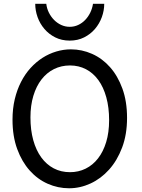

<svg xmlns="http://www.w3.org/2000/svg" viewBox="-20 -987 753 1019"><path d="M654.3 -361.3Q654.3 -273.4 628.2 -204.1Q602.1 -134.8 558.8 -86.7Q515.6 -38.6 460.4 -13.2Q405.3 12.2 346.7 12.2Q287.6 12.2 233.4 -11.7Q179.2 -35.6 137.7 -82Q96.2 -128.4 71.3 -196Q46.4 -263.7 46.4 -351.6Q46.4 -410.2 58.3 -460.4Q70.3 -510.7 91.6 -552.2Q112.8 -593.8 142.1 -626Q171.4 -658.2 205.8 -680.2Q240.2 -702.1 278.6 -713.6Q316.9 -725.1 356.4 -725.1Q414.6 -725.1 468.5 -701.2Q522.5 -677.2 563.7 -630.9Q605 -584.5 629.6 -516.8Q654.3 -449.2 654.3 -361.3ZM559.1 -349.1Q559.1 -416.5 544.2 -470.5Q529.3 -524.4 502 -562Q474.6 -599.6 436.3 -619.6Q397.9 -639.6 351.6 -639.6Q305.2 -639.6 266.6 -620.4Q228 -601.1 200.2 -565.2Q172.4 -529.3 157 -478.3Q141.6 -427.2 141.6 -363.8Q141.6 -296.9 156.5 -243.2Q171.4 -189.5 199 -151.6Q226.6 -113.8 265.1 -93.5Q303.7 -73.2 351.6 -73.2Q396.5 -73.2 434.6 -92Q472.7 -110.8 500.2 -146.2Q527.8 -181.6 543.5 -232.9Q559.1 -284.2 559.1 -349.1ZM533.2 -966.8Q533.2 -931.2 520.5 -896.2Q507.8 -861.3 484.1 -833.5Q460.4 -805.7 426.5 -788.6Q392.6 -771.5 350.1 -771.5Q307.1 -771.5 273.2 -788.6Q239.3 -805.7 215.6 -833.5Q191.9 -861.3 179.4 -896.2Q167 -931.2 167 -966.8H225.6Q228.5 -941.9 239.5 -919.9Q250.5 -897.9 267.1 -881.1Q283.7 -864.3 304.9 -854.5Q326.2 -844.7 350.1 -844.7Q374 -844.7 395 -854.5Q416 -864.3 432.1 -881.1Q448.2 -897.9 459 -919.9Q469.7 -941.9 473.6 -966.8Z"/></svg>

Font: Andika Basic
Style: Regular
Weight: 400
Designer: Annie Olsen & Victor Gaultney
Foundry: SIL International
Version: Version 1.000